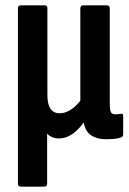

<svg xmlns="http://www.w3.org/2000/svg" viewBox="-20 -512 481 717"><path d="M57 185Q47 185 47 174V-481Q47 -492 57 -492H147Q157 -492 157 -481V-157Q157 -89 203 -89Q223 -89 243 -101.5Q263 -114 280 -136V-481Q280 -492 291 -492H379Q390 -492 390 -481V-121Q390 -100 394.5 -92.5Q399 -85 412 -85Q418 -85 422.5 -86Q427 -87 432 -87Q440 -89 440 -79V-10Q440 -1 430 2Q417 6 403 7Q389 8 376 8Q342 8 320.5 -6.5Q299 -21 293 -53L292 -54Q273 -27 249.5 -11Q226 5 200 5Q186 5 174.5 0Q163 -5 156 -13V174Q156 185 145 185Z"/></svg>

Font: Sofia Sans Condensed
Style: Bold
Weight: 700
Designer: Botio Nikoltchev, Ani Petrova
Foundry: lettersoup
Version: Version 4.101; ttfautohint (v1.8.4.7-5d5b)